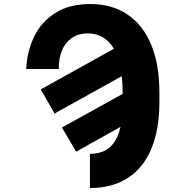

<svg xmlns="http://www.w3.org/2000/svg" viewBox="-20 -737 929 964"><path d="M432.6 -716.8Q542 -716.8 620.1 -664.3Q698.2 -611.8 739.3 -512Q780.3 -412.1 780.3 -272.5V-220.7Q779.8 -86.4 740 9.5Q700.2 105.5 622.3 156.2Q544.4 207 431.6 207V35.2Q495.6 35.2 532.7 1.2Q569.8 -32.7 585 -100.1L362.3 24.4L291 -96.7L595.7 -265.6V-273.4Q595.7 -317.4 591.3 -354.5L253.9 -167L184.6 -288.1L551.8 -492.2Q506.3 -569.3 419.9 -569.3Q371.6 -569.3 338.4 -544.9Q305.2 -520.5 289.6 -480Q273.9 -439.5 275.4 -390.6H111.3Q116.2 -479.5 151.4 -553Q186.5 -626.5 257.1 -671.6Q327.6 -716.8 432.6 -716.8Z"/></svg>

Font: Pretendard GOV Black
Style: Regular
Weight: 900
Designer: Base glyphs from Inter by Rasmus Andersson; Hangeul glyphs from Noto Sans CJK(Source Han Sans) by Jang Soo-young and Kan
Foundry: Kil Hyung-jin
Version: Version 1.309